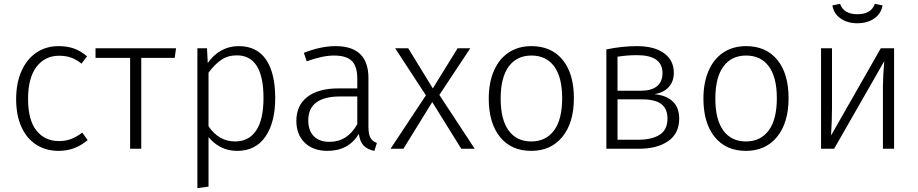

<svg xmlns="http://www.w3.org/2000/svg" viewBox="-20 -774 4777 999"><path d="M433 -481 404 -443Q378 -464 350.5 -474Q323 -484 288 -484Q214 -484 170 -426.5Q126 -369 126 -259Q126 -150 169.5 -95Q213 -40 287 -40Q322 -40 350.5 -51Q379 -62 408 -84L436 -45Q370 11 286 11Q219 11 169 -21Q119 -53 91.5 -113.5Q64 -174 64 -258Q64 -341 91.5 -403.5Q119 -466 169 -500Q219 -534 285 -534Q330 -534 365 -521.5Q400 -509 433 -481Z M889 -473H715V0H657V-473H477V-523H896Z M1412 -264Q1412 -137 1361 -63Q1310 11 1214 11Q1167 11 1129 -8.5Q1091 -28 1065 -61V197L1007 205V-523H1057L1061 -446Q1090 -488 1131 -511Q1172 -534 1222 -534Q1317 -534 1364.5 -463.5Q1412 -393 1412 -264ZM1351 -264Q1351 -486 1212 -486Q1165 -486 1130.5 -462Q1096 -438 1065 -396V-117Q1119 -38 1203 -38Q1275 -38 1313 -95Q1351 -152 1351 -264Z M1941 -30 1928 11Q1892 4 1872.5 -16Q1853 -36 1847 -77Q1793 11 1684 11Q1609 11 1565.5 -31.5Q1522 -74 1522 -145Q1522 -226 1579.5 -270Q1637 -314 1739 -314H1839V-365Q1839 -428 1811 -456.5Q1783 -485 1718 -485Q1658 -485 1576 -455L1561 -499Q1649 -534 1726 -534Q1897 -534 1897 -368V-116Q1897 -75 1907.5 -57Q1918 -39 1941 -30ZM1839 -128V-272H1748Q1668 -272 1626 -241Q1584 -210 1584 -148Q1584 -94 1613 -65Q1642 -36 1694 -36Q1788 -36 1839 -128Z M2450 0H2380L2229 -243L2079 0H2012L2196 -278L2036 -523H2104L2232 -314L2361 -523H2427L2266 -280Z M2966 -263Q2966 -136 2906.5 -62.5Q2847 11 2744 11Q2640 11 2581.5 -61.5Q2523 -134 2523 -261Q2523 -344 2550 -406Q2577 -468 2627 -501Q2677 -534 2745 -534Q2849 -534 2907.5 -462.5Q2966 -391 2966 -263ZM2585 -261Q2585 -152 2626.5 -95Q2668 -38 2744 -38Q2820 -38 2862.5 -95Q2905 -152 2905 -263Q2905 -372 2863.5 -428.5Q2822 -485 2745 -485Q2669 -485 2627 -428Q2585 -371 2585 -261Z M3514 -157Q3514 -80 3457 -40Q3400 0 3302 0H3135V-517Q3218 -534 3293 -534Q3385 -534 3435.5 -497Q3486 -460 3486 -395Q3486 -350 3459.5 -321Q3433 -292 3385 -284Q3447 -278 3480.5 -246Q3514 -214 3514 -157ZM3193 -479V-302H3317Q3369 -302 3398 -325Q3427 -348 3427 -394Q3427 -487 3294 -487Q3244 -487 3193 -479ZM3453 -157Q3453 -208 3421 -232.5Q3389 -257 3321 -257H3193V-47H3302Q3372 -47 3412.5 -73Q3453 -99 3453 -157Z M4083 -263Q4083 -136 4023.5 -62.5Q3964 11 3861 11Q3757 11 3698.5 -61.5Q3640 -134 3640 -261Q3640 -344 3667 -406Q3694 -468 3744 -501Q3794 -534 3862 -534Q3966 -534 4024.5 -462.5Q4083 -391 4083 -263ZM3702 -261Q3702 -152 3743.5 -95Q3785 -38 3861 -38Q3937 -38 3979.5 -95Q4022 -152 4022 -263Q4022 -372 3980.5 -428.5Q3939 -485 3862 -485Q3786 -485 3744 -428Q3702 -371 3702 -261Z M4632 0H4574V-324Q4574 -376 4581 -456L4320 0H4252V-523H4309V-216Q4309 -149 4304 -69L4563 -523H4632ZM4311 -746 4351 -754Q4370 -700 4441 -700Q4513 -700 4532 -754L4572 -746Q4565 -703 4529 -678Q4493 -653 4441 -653Q4389 -653 4353.5 -678Q4318 -703 4311 -746Z"/></svg>

Font: Fira Sans Light
Style: Regular
Weight: 300
Designer: bBox Type GmbH & Carrois Corporate GbR & Edenspiekermann AG
Foundry: bBox Type GmbH & Carrois Corporate GbR & Edenspiekermann AG
Version: Version 4.301